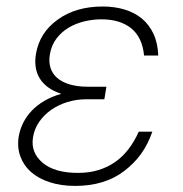

<svg xmlns="http://www.w3.org/2000/svg" viewBox="-20 -573 574 602"><path d="M38.7 -145.2Q42.6 -167.6 52.9 -188.2Q63.2 -208.8 79.9 -226.2Q96.6 -243.6 119.7 -257.1Q142.8 -270.6 172.2 -278.8Q147.4 -286.9 130.5 -299.5Q113.6 -312.1 104 -328.1Q94.5 -344.1 91.8 -363.3Q89.1 -382.5 92.7 -403.8Q104 -470.9 161.2 -511.7Q218 -552.6 302.2 -552.6Q339.5 -552.6 370.7 -543.1Q402 -533.7 424.9 -514.7Q447.8 -495.7 461.3 -466.8Q474.8 -437.9 476.2 -398.8H431.8Q426.1 -456.3 391.2 -484.4Q356.2 -512.4 297.9 -512.4Q271.3 -512.4 244.5 -506Q217.7 -499.6 195.3 -486.3Q172.9 -473 157.1 -452.2Q141.3 -431.5 136.4 -402.3Q132.5 -379.6 138.1 -361Q143.8 -342.3 158.9 -329Q174 -315.7 198.3 -308.4Q222.7 -301.1 255.7 -301.1H313.6L308.2 -267.4H307.9L307.2 -261.7H249.6Q219.5 -261.7 191.2 -253Q163 -244.3 140.4 -228.5Q117.9 -212.7 102.8 -190.9Q87.7 -169 83.5 -142.4Q79.5 -117.9 87.4 -98Q95.2 -78.1 114.3 -62.1Q152 -30.9 224.4 -30.9Q259.6 -30.9 288.7 -39.8Q317.8 -48.7 341.4 -65.3Q365.1 -82 383.3 -106Q401.6 -130 415.1 -160.2H457.7Q443.9 -120.4 421.9 -90Q399.9 -59.7 368.6 -36.2Q307.5 9.9 215.9 9.9Q170.8 9.9 135.3 -1.8Q99.8 -13.5 76.7 -34.3Q53.6 -55 43.5 -83.5Q33.4 -111.9 38.7 -145.2Z"/></svg>

Font: Inter P Extra Light
Style: Italic
Weight: 200
Italic angle: 9.39999°
Designer: Rasmus Andersson
Foundry: rsms
Version: Version 3.018;git-588b23468